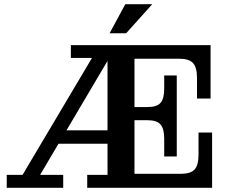

<svg xmlns="http://www.w3.org/2000/svg" viewBox="-20 -898 1095 918"><path d="M503.9 -738.8 579.1 -877.9H708L583 -738.8ZM494.1 -274.9V-606.9L297.9 -274.9ZM12.2 0V-62H87.9L419.9 -621.1H318.8V-682.1H986.8V-426.8H921.9V-524.9Q921.9 -575.2 903.1 -596.2Q884.3 -617.2 836.9 -617.2H623V-386.2H686Q729.5 -386.2 747.3 -406Q765.1 -425.8 765.1 -473.1V-537.1H825.2V-149.9H765.1V-234.9Q765.1 -282.7 747.3 -303Q729.5 -323.2 686 -323.2H623V-66.9H844.2Q891.1 -66.9 910.2 -87.4Q929.2 -107.9 929.2 -158.2V-264.2H994.1V0H397V-62H494.1V-210.9H259.8L171.9 -62H282.2V0Z"/></svg>

Font: Montagu Slab 144pt Medium
Style: Regular
Weight: 500
Designer: Florian Karsten
Foundry: Florian Karsten
Version: Version 1.000